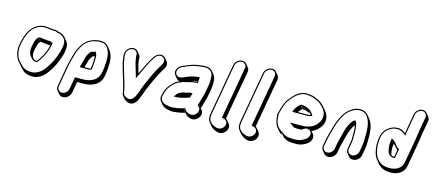

<svg xmlns="http://www.w3.org/2000/svg" viewBox="-66 -1455 5395 2393"><g transform="rotate(15 2631.0 -258.5)"><path d="M342 -546C292 -542 257 -530 223 -504C187 -477 157 -441 137 -395C112 -337 83 -236 89 -171C94 -108 116 -56 153 -20L166 -6L195 29C229 70 268 100 349 100C370 101 389 98 405 93C457 76 497 43 529 -1C563 -49 601 -107 623 -168C637 -206 655 -245 663 -291L667 -315C677 -371 670 -407 645 -437L616 -473C604 -487 588 -499 572 -507C558 -514 541 -522 520 -522C508 -531 493 -535 477 -535H447C446 -535 445 -535 442 -536C426 -539 406 -541 389 -542C374 -544 364 -546 342 -546ZM301 -127C288 -154 284 -184 292 -228C303 -266 310 -325 339 -342L309 -377C309 -378 310 -378 311 -378L340 -343C343 -344 345 -344 348 -344L319 -379H320L349 -344C355 -343 363 -342 373 -341C397 -339 423 -333 447 -333H468C461 -295 450 -269 437 -237C417 -187 388 -140 357 -103H356C355 -102 355 -102 354 -102H334C320 -107 310 -117 301 -127ZM300 -387C261 -359 258 -297 249 -264C243 -227 241 -192 253 -166C257 -156 261 -146 270 -137C285 -121 299 -98 329 -87H331L355 -88H363C397 -129 429 -179 451 -234C463 -265 475 -291 482 -330L489 -368L478 -371C467 -374 459 -377 450 -383H421C399 -383 374 -389 348 -391C338 -392 330 -393 324 -394H321C312 -394 305 -390 300 -387ZM513 -507H517C534 -507 550 -500 564 -493C604 -472 634 -434 626 -375C625 -367 625 -359 623 -350L618 -326C610 -282 595 -245 580 -206C558 -147 521 -90 488 -43C458 -2 421 28 373 44C359 49 342 51 322 50C244 50 211 23 178 -17L164 -31C129 -65 108 -114 104 -175C98 -236 126 -335 151 -391C170 -434 197 -468 231 -493C262 -516 293 -528 340 -531C362 -531 368 -529 385 -527C402 -526 422 -523 436 -521C441 -520 441 -520 445 -520H475C490 -520 502 -515 513 -507Z M786 250C831 250 876 211 884 166L909 22H986C1113 22 1205 -30 1225 -145C1240 -231 1248 -346 1224 -413C1215 -434 1205 -455 1191 -472L1162 -507C1141 -532 1112 -550 1065 -550C1043 -550 1022 -547 1003 -543L980 -537C913 -519 860 -474 826 -415C808 -382 790 -350 778 -307C763 -249 745 -192 733 -126L688 131C684 154 689 175 702 190L732 226C745 241 763 250 786 250ZM950 -180 954 -197C959 -216 966 -238 972 -257C977 -285 993 -308 1006 -328C1010 -331 1018 -341 1024 -341C1029 -342 1035 -344 1040 -345V-331C1040 -293 1038 -251 1034 -209L1029 -184C1020 -183 1009 -181 999 -180ZM1033 -372 1024 -382C1025 -382 1027 -382 1028 -383C1030 -379 1031 -376 1033 -372ZM1023 -397C1010 -396 1001 -392 996 -391C976 -388 969 -374 966 -372C952 -352 934 -325 928 -293C922 -275 915 -253 910 -233L903 -203C901 -195 899 -189 897 -181L893 -165H997C1007 -166 1019 -167 1029 -169L1042 -171L1049 -210C1052 -252 1056 -295 1056 -334C1056 -358 1049 -376 1041 -392L1034 -406ZM759 200C722 200 696 168 703 131L748 -126C759 -190 778 -247 793 -306C804 -346 821 -377 839 -410C870 -465 919 -507 981 -523L1004 -528C1023 -532 1042 -535 1062 -535C1134 -535 1160 -491 1181 -441C1203 -377 1196 -264 1181 -180C1162 -75 1082 -28 960 -28H868L840 131C833 168 796 200 759 200Z M1384 -484C1381 -468 1380 -452 1383 -431L1388 -403C1389 -396 1391 -388 1392 -379C1395 -347 1401 -337 1409 -306C1417 -270 1430 -236 1440 -201C1462 -129 1485 -59 1497 19C1498 25 1500 31 1505 37L1534 72C1546 86 1567 98 1583 104C1644 127 1690 76 1710 28C1719 3 1726 -9 1738 -42C1761 -113 1787 -165 1816 -231C1846 -298 1877 -357 1913 -414L1920 -425C1942 -462 1936 -497 1918 -518L1888 -553C1848 -602 1775 -567 1750 -527L1743 -516C1734 -500 1728 -493 1719 -477C1684 -416 1653 -348 1620 -279C1614 -297 1609 -316 1604 -334C1598 -361 1593 -370 1589 -390C1586 -414 1583 -427 1580 -448L1551 -483V-484L1580 -449C1584 -472 1579 -493 1566 -508L1537 -543C1525 -558 1506 -568 1483 -568C1438 -568 1392 -529 1384 -484ZM1399 -484C1406 -521 1443 -553 1480 -553C1519 -553 1543 -519 1536 -481C1540 -458 1543 -445 1545 -420C1549 -398 1554 -389 1560 -363C1570 -324 1585 -286 1594 -249L1604 -211L1623 -251C1660 -329 1693 -405 1732 -472C1740 -487 1747 -494 1756 -510L1763 -521C1780 -548 1822 -574 1859 -556C1883 -544 1902 -507 1878 -466L1872 -455C1835 -397 1803 -338 1773 -270C1745 -205 1717 -151 1694 -79C1671 -16 1640 84 1561 54C1539 46 1514 27 1512 14C1500 -65 1477 -136 1455 -207C1445 -242 1432 -277 1424 -312C1416 -344 1410 -352 1407 -383C1406 -393 1404 -401 1403 -408L1398 -436C1395 -457 1396 -469 1399 -484Z M2193 -135 2173 -159C2173 -160 2173 -160 2174 -160L2195 -135ZM2140 -316 2124 -309C2095 -296 2068 -273 2046 -248C2031 -230 2017 -215 2005 -195C1990 -172 1982 -141 1972 -110C1957 -68 1964 -36 1983 -13L2012 22C2030 44 2059 57 2092 63C2114 68 2141 73 2169 70C2207 67 2243 61 2276 53L2311 43L2282 8C2283 8 2285 8 2286 7C2289 12 2292 18 2296 23L2325 58C2341 78 2364 90 2393 96C2440 110 2489 74 2505 36C2520 3 2512 -25 2497 -43L2468 -78C2464 -83 2458 -88 2453 -92L2454 -97L2483 -62C2486 -69 2488 -76 2490 -84L2496 -105C2507 -146 2523 -191 2531 -237L2544 -310C2547 -322 2548 -334 2549 -347C2556 -415 2557 -472 2527 -508L2498 -543C2479 -566 2451 -582 2414 -582H2395C2374 -582 2348 -578 2330 -575C2257 -568 2199 -543 2144 -518C2115 -509 2094 -500 2075 -475C2047 -438 2051 -400 2071 -375L2100 -339C2110 -327 2124 -319 2140 -316ZM2275 -356C2295 -363 2323 -374 2348 -374H2352V-367H2346C2322 -367 2298 -362 2275 -356ZM2356 -429C2341 -428 2334 -426 2320 -424C2294 -423 2273 -414 2257 -410C2216 -399 2186 -378 2146 -367C2085 -351 2047 -414 2087 -467C2103 -488 2119 -495 2148 -504C2166 -512 2180 -521 2194 -525C2212 -531 2226 -538 2240 -542C2266 -550 2300 -557 2329 -560C2348 -561 2373 -567 2392 -567H2411C2461 -567 2494 -533 2504 -497C2512 -459 2511 -388 2500 -345L2487 -272C2479 -228 2463 -182 2452 -141L2446 -120C2444 -112 2442 -105 2439 -98L2437 -84C2460 -69 2480 -44 2462 -3C2449 28 2408 57 2370 46L2360 44C2333 37 2311 20 2300 -1L2294 -12L2284 -8L2245 4C2214 12 2179 17 2141 20C2116 23 2091 18 2069 13C2005 4 1962 -38 1987 -108C1997 -140 2005 -169 2018 -189C2044 -230 2084 -275 2129 -296L2149 -305C2176 -318 2198 -325 2230 -330C2268 -339 2306 -352 2343 -352H2364L2367 -370C2368 -387 2370 -401 2370 -417V-430ZM2161 -167C2151 -158 2143 -146 2137 -139L2117 -116H2148C2158 -117 2171 -118 2179 -119C2199 -119 2218 -125 2231 -129L2248 -133C2270 -139 2295 -146 2318 -155C2322 -168 2327 -184 2331 -197L2336 -214H2319C2294 -214 2274 -206 2259 -202C2235 -197 2209 -193 2191 -183L2172 -174Z M2733 -683 2618 -31C2609 19 2614 53 2635 80L2664 115C2684 139 2717 162 2754 172L2765 174C2812 186 2860 150 2876 112C2889 81 2882 53 2867 34L2838 -1C2833 -8 2825 -13 2818 -17L2930 -648C2934 -671 2928 -692 2915 -707L2886 -742C2874 -757 2855 -767 2832 -767C2786 -767 2741 -729 2733 -683ZM2748 -683C2755 -721 2792 -752 2829 -752C2866 -752 2892 -721 2885 -683L2767 -14H2780C2783 -12 2781 -13 2784 -12L2795 -9C2826 -1 2850 32 2833 73C2819 106 2780 133 2741 124L2731 122C2696 113 2665 92 2647 70C2629 47 2625 17 2633 -31Z M3117 -683 3002 -31C2993 19 2998 53 3019 80L3048 115C3068 139 3101 162 3138 172L3149 174C3196 186 3244 150 3260 112C3273 81 3266 53 3251 34L3222 -1C3217 -8 3209 -13 3202 -17L3314 -648C3318 -671 3312 -692 3299 -707L3270 -742C3258 -757 3239 -767 3216 -767C3170 -767 3125 -729 3117 -683ZM3132 -683C3139 -721 3176 -752 3213 -752C3250 -752 3276 -721 3269 -683L3151 -14H3164C3167 -12 3165 -13 3168 -12L3179 -9C3210 -1 3234 32 3217 73C3203 106 3164 133 3125 124L3115 122C3080 113 3049 92 3031 70C3013 47 3009 17 3017 -31Z M3717 -410C3718 -410 3719 -410 3720 -409L3749 -374C3772 -368 3794 -357 3814 -348L3785 -383C3799 -366 3818 -356 3828 -336C3818 -333 3808 -329 3797 -329C3790 -328 3783 -328 3775 -328H3663L3683 -352C3689 -360 3700 -373 3709 -378L3680 -413H3686L3715 -378C3725 -378 3736 -376 3746 -375ZM3889 -145C3940 -162 3986 -206 4011 -253C4048 -329 4018 -395 3986 -433L3957 -468C3944 -484 3928 -499 3912 -512C3889 -533 3864 -544 3833 -556C3810 -565 3790 -574 3760 -576L3746 -578C3737 -579 3727 -580 3718 -580H3698C3681 -580 3663 -576 3645 -569C3599 -551 3564 -517 3532 -480L3509 -452C3489 -428 3476 -405 3464 -374C3451 -341 3440 -311 3433 -271C3424 -253 3419 -230 3426 -206C3432 -148 3442 -107 3470 -73L3500 -37C3514 -20 3530 -7 3551 6L3522 -29L3538 -18C3542 -15 3547 -12 3551 -9L3580 26C3605 44 3642 60 3688 60C3697 61 3704 61 3709 61H3751C3805 61 3846 40 3880 16C3924 -11 3946 -74 3916 -111ZM3723 -425C3709 -426 3702 -428 3688 -428H3678C3663 -419 3651 -405 3643 -395L3623 -371C3614 -360 3610 -352 3606 -341L3596 -313H3772C3780 -313 3789 -313 3795 -314C3810 -314 3821 -319 3830 -322L3850 -327L3842 -344C3830 -368 3809 -379 3795 -396C3775 -405 3753 -416 3729 -423C3724 -426 3723 -425 3723 -425ZM3797 -179C3782 -177 3765 -176 3748 -176H3602L3639 -149C3650 -141 3664 -127 3690 -127C3698 -126 3702 -126 3706 -126H3747C3751 -126 3754 -126 3758 -127L3771 -130L3772 -135C3779 -139 3783 -141 3789 -145L3885 -190ZM3662 10H3661C3618 10 3584 -4 3561 -21C3556 -25 3553 -28 3548 -31L3532 -42C3482 -73 3455 -110 3445 -174C3444 -187 3443 -197 3442 -210C3441 -222 3437 -232 3439 -245C3440 -253 3443 -261 3447 -269C3454 -309 3465 -338 3478 -371C3489 -401 3501 -422 3520 -444L3543 -472C3576 -509 3608 -539 3649 -555C3665 -562 3681 -565 3696 -565H3716C3725 -565 3733 -564 3741 -563L3755 -561C3783 -559 3801 -551 3825 -542C3856 -530 3880 -520 3901 -500C3934 -472 3962 -443 3977 -403C4010 -300 3921 -211 3852 -192C3845 -190 3838 -188 3830 -186L3725 -159L3828 -157C3873 -156 3899 -119 3882 -75C3875 -55 3862 -42 3844 -31C3812 -8 3774 11 3724 11H3682C3677 11 3670 11 3662 10Z M4172 114C4217 114 4262 75 4270 30L4280 -28C4285 -54 4294 -92 4301 -117C4316 -169 4332 -243 4353 -287C4365 -311 4376 -335 4393 -351C4402 -311 4402 -259 4400 -211C4400 -195 4403 -183 4400 -169C4399 -158 4396 -135 4394 -123L4381 -51C4377 -28 4382 -6 4395 9L4424 44C4436 59 4455 68 4478 68C4523 68 4569 30 4577 -16L4590 -88C4592 -97 4593 -106 4594 -117C4600 -151 4598 -170 4599 -200C4605 -314 4594 -417 4542 -481L4513 -516C4490 -544 4457 -564 4402 -564C4361 -562 4328 -549 4300 -529C4258 -502 4224 -466 4198 -418C4168 -364 4144 -305 4126 -232C4110 -175 4094 -122 4084 -63L4074 -5C4070 18 4075 39 4088 54L4118 90C4131 105 4149 114 4172 114ZM4546 -123 4533 -51C4526 -14 4489 18 4452 18C4415 18 4389 -13 4396 -51L4409 -123C4411 -135 4414 -159 4415 -170C4418 -188 4415 -199 4415 -213C4418 -268 4416 -329 4404 -372C4400 -387 4396 -397 4388 -406L4381 -414L4370 -407C4338 -388 4324 -353 4310 -327C4286 -281 4272 -205 4257 -153C4250 -127 4241 -90 4236 -63L4226 -5C4219 32 4182 64 4145 64C4108 64 4082 32 4089 -5L4099 -63C4109 -121 4125 -173 4141 -231C4159 -303 4182 -360 4211 -413C4236 -459 4267 -492 4307 -517C4334 -534 4361 -547 4400 -549C4471 -549 4500 -515 4523 -471C4553 -413 4559 -325 4554 -233C4553 -202 4556 -184 4550 -152C4548 -142 4547 -131 4546 -123Z M5230 -462 5261 -638C5265 -660 5259 -681 5246 -696L5217 -732C5204 -747 5184 -757 5162 -757C5117 -757 5073 -718 5065 -673L5034 -497C5030 -473 5025 -444 5022 -419L5011 -427C4987 -445 4955 -463 4911 -459C4870 -456 4846 -447 4815 -427C4758 -391 4725 -338 4719 -251C4718 -224 4716 -206 4716 -183C4722 -121 4734 -54 4767 -14C4769 -12 4771 -9 4773 -7L4802 29C4837 71 4885 101 4968 101C4979 101 4990 101 4999 100C5073 94 5143 48 5157 -29L5210 -327C5217 -369 5223 -420 5230 -462ZM4929 -109C4915 -117 4907 -128 4901 -143ZM4930 -109C4917 -150 4909 -192 4920 -253L4891 -288V-290L4920 -255C4936 -246 4946 -230 4958 -219L4951 -227C4963 -215 4972 -202 4983 -189L4968 -101C4963 -101 4957 -101 4952 -102C4943 -102 4936 -106 4930 -109ZM5166 -362 5113 -64C5099 13 5028 51 4942 51C4858 51 4814 20 4780 -24C4750 -60 4737 -126 4731 -186C4731 -208 4733 -226 4734 -253C4740 -336 4770 -382 4822 -415C4851 -434 4871 -441 4910 -444C4949 -447 4978 -432 5001 -415L5034 -390L5037 -420C5040 -444 5045 -474 5049 -497L5080 -673C5086 -710 5124 -742 5160 -742C5196 -742 5223 -709 5217 -673L5186 -497C5178 -454 5173 -401 5166 -362ZM4978 -221 4969 -232C4962 -239 4956 -246 4952 -250L4941 -265C4930 -275 4919 -292 4900 -303L4880 -314L4876 -290C4865 -226 4873 -179 4887 -136C4899 -105 4922 -86 4965 -86H4980L5002 -207C4994 -211 4983 -215 4978 -221Z"/></g></svg>

Font: Blanket
Style: PosterObl
Weight: 900
Foundry: Cannot Into Space Fonts
Version: Version 0.9